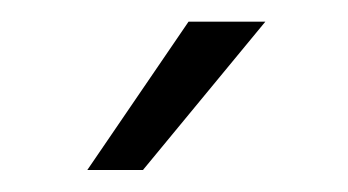

<svg xmlns="http://www.w3.org/2000/svg" viewBox="-20 -770 321 177"><path d="M153.8 -750H224.6L111.8 -613.3H60.5Z"/></svg>

Font: Roboto Light
Style: Regular
Weight: 300
Designer: Google
Version: Version 2.134; 2016; ttfautohint (v1.6)